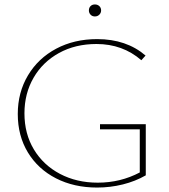

<svg xmlns="http://www.w3.org/2000/svg" viewBox="-20 -839 759 864"><path d="M380 -792Q380 -804 387.5 -811.5Q395 -819 407 -819Q419 -819 427 -811.5Q435 -804 435 -792Q435 -781 427 -773Q419 -765 407 -765Q395 -765 387.5 -773Q380 -781 380 -792ZM636 -280V-50Q589 -23 532.5 -9Q476 5 417 5Q313 5 232 -36.5Q151 -78 105.5 -153Q60 -228 60 -326Q60 -423 106 -500Q152 -577 233 -620Q314 -663 417 -663Q549 -663 635 -589L616 -568Q532 -641 414 -641Q319 -641 245.5 -600.5Q172 -560 131 -489Q90 -418 90 -329Q90 -237 132.5 -166.5Q175 -96 250 -56.5Q325 -17 420 -17Q522 -17 609 -63V-257H430V-280Z"/></svg>

Font: Ysabeau Infant Extralight
Style: Regular
Weight: 200
Designer: Christian Thalmann (Catharsis Fonts)
Version: Version 0.003